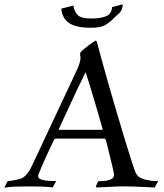

<svg xmlns="http://www.w3.org/2000/svg" viewBox="-54 -864 762 892"><path d="M-34 8 -19 -22Q36 -29 52 -38Q63 -45 74 -59Q85 -73 95 -95L300 -532Q320 -574 320 -595Q320 -600 319 -604.5Q318 -609 318 -614Q318 -619 322 -623Q326 -627 330 -631Q359 -656 389 -675L395 -673Q403 -644 417.5 -590Q432 -536 451 -470Q470 -404 490 -336.5Q510 -269 528 -209.5Q546 -150 559 -110.5Q572 -71 576 -62Q585 -43 603 -35.5Q621 -28 650 -24Q658 -23 665.5 -23Q673 -23 681 -23L665 7Q607 4 574.5 3Q542 2 534 2Q527 2 508 2Q489 2 460 4L395 7L391 2L402 -22Q476 -22 476 -51Q476 -59 467 -95Q458 -131 439 -210Q436 -220 430 -220H206Q200 -220 197 -215Q175 -169 159.5 -135Q144 -101 135 -79Q131 -69 127 -59.5Q123 -50 123 -45Q123 -22 207 -23L191 7Q171 4 143.5 3Q116 2 81 2Q45 2 17 3Q-11 4 -34 8ZM221 -261H421Q425 -261 423 -264Q404 -331 384 -398.5Q364 -466 344 -528Q327 -495 311 -462Q295 -429 274 -382.5Q253 -336 219 -264Q218 -261 221 -261ZM367 -735Q300 -735 267.5 -756.5Q235 -778 231 -824L287 -838Q291 -811 306.5 -794.5Q322 -778 370 -778Q411 -778 437.5 -788Q464 -798 467 -831L516 -844Q516 -819 501.5 -804.5Q487 -790 468 -773Q452 -757 431.5 -746Q411 -735 367 -735Z"/></svg>

Font: Luxurious Roman
Style: Regular
Weight: 400
Designer: Robert E. Leuschke
Foundry: Robert E. Leuschke
Version: Version 1.010; ttfautohint (v1.8.3)